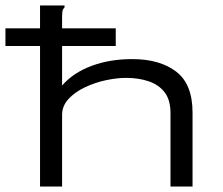

<svg xmlns="http://www.w3.org/2000/svg" viewBox="-47 -685 817 705"><path d="M100 -665H190V-658Q184 -652 182.5 -645Q181 -638 181 -621V-371Q222 -418 289 -443Q356 -468 438 -468Q540 -468 600 -422Q660 -376 660 -272V0H579V-270Q579 -318 557.5 -346Q536 -374 499 -386.5Q462 -399 416 -399Q382 -399 342 -390.5Q302 -382 265 -364.5Q228 -347 204.5 -321.5Q181 -296 181 -263V0H100ZM-27 -516V-581H378V-516Z"/></svg>

Font: Inconsolata ExtraExpanded
Style: Regular
Weight: 400
Width: 8
Monospace: yes
Designer: Raph Levien, Cyreal, Brenton Simpson
Foundry: Raph Levien, Cyreal, Google
Version: Version 3.000; ttfautohint (v1.8.2.53-6de2)